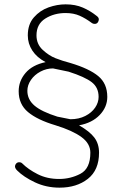

<svg xmlns="http://www.w3.org/2000/svg" viewBox="-20 -725 564 884"><path d="M344 -148Q393 -120 414.5 -91.5Q436 -63 436 -22Q436 58 384.5 98.5Q333 139 254 139Q193 139 141 114.5Q89 90 59 60Q49 50 49 41Q49 34 54.5 28Q60 22 68 22Q77 22 82 27Q110 55 153.5 77Q197 99 252 99Q305 99 350.5 75Q396 51 396 -22Q396 -64 355 -94Q314 -124 236 -148Q152 -173 109 -209Q66 -245 66 -305Q66 -352 97.5 -389Q129 -426 190 -439Q150 -460 129 -492Q108 -524 108 -562Q108 -613 136 -645Q164 -677 203.5 -691Q243 -705 282 -705Q327 -705 361.5 -690Q396 -675 426 -651Q435 -644 435 -636Q435 -628 430 -621.5Q425 -615 416 -615Q408 -615 403 -619Q375 -640 347 -652.5Q319 -665 282 -665Q229 -665 188.5 -639.5Q148 -614 148 -562Q148 -522 176.5 -495.5Q205 -469 235.5 -457Q266 -445 304 -435Q391 -409 432.5 -374.5Q474 -340 474 -279Q474 -232 439 -195.5Q404 -159 344 -148ZM434 -279Q434 -322 402.5 -346.5Q371 -371 296 -395L224 -410Q194 -410 166.5 -395.5Q139 -381 122.5 -357Q106 -333 106 -307Q106 -267 138.5 -239Q171 -211 244 -188L304 -176Q343 -176 372.5 -191Q402 -206 418 -229.5Q434 -253 434 -279Z"/></svg>

Font: Quicksand Light
Style: Regular
Weight: 300
Designer: Andrew Paglinawan
Foundry: Andrew Paglinawan
Version: Version 3.000